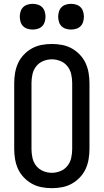

<svg xmlns="http://www.w3.org/2000/svg" viewBox="-20 -972 540 1000"><path d="M250 8Q223 8 196.5 3Q170 -2 146.5 -15Q123 -28 104 -48Q85 -68 74 -92Q63 -116 58.5 -143Q54 -170 54 -196V-539Q54 -565 58.5 -592Q63 -619 74 -643Q85 -667 104 -687Q123 -707 146.5 -720Q170 -733 196.5 -738Q223 -743 250 -743Q277 -743 303.5 -738Q330 -733 353.5 -720Q377 -707 396 -687Q415 -667 426 -643Q437 -619 441.5 -592Q446 -565 446 -539V-196Q446 -170 441.5 -143Q437 -116 426 -92Q415 -68 396 -48Q377 -28 353.5 -15Q330 -2 303.5 3Q277 8 250 8ZM250 -72Q273 -72 295 -81Q317 -90 331.5 -108.5Q346 -127 351 -150Q356 -173 356 -196V-539Q356 -562 351 -585Q346 -608 331.5 -626.5Q317 -645 295 -654Q273 -663 250 -663Q227 -663 205 -654Q183 -645 168.5 -626.5Q154 -608 149 -585Q144 -562 144 -539V-196Q144 -173 149 -150Q154 -127 168.5 -108.5Q183 -90 205 -81Q227 -72 250 -72ZM350 -818Q337 -818 323.5 -822Q310 -826 300.5 -835.5Q291 -845 287 -858.5Q283 -872 283 -885Q283 -898 287 -911.5Q291 -925 300.5 -934.5Q310 -944 323.5 -948Q337 -952 350 -952Q363 -952 376.5 -948Q390 -944 399.5 -934.5Q409 -925 413 -911.5Q417 -898 417 -885Q417 -872 413 -858.5Q409 -845 399.5 -835.5Q390 -826 376.5 -822Q363 -818 350 -818ZM150 -818Q137 -818 123.5 -822Q110 -826 100.5 -835.5Q91 -845 87 -858.5Q83 -872 83 -885Q83 -898 87 -911.5Q91 -925 100.5 -934.5Q110 -944 123.5 -948Q137 -952 150 -952Q163 -952 176.5 -948Q190 -944 199.5 -934.5Q209 -925 213 -911.5Q217 -898 217 -885Q217 -872 213 -858.5Q209 -845 199.5 -835.5Q190 -826 176.5 -822Q163 -818 150 -818Z"/></svg>

Font: Iosevka Medium
Style: Regular
Weight: 500
Monospace: yes
Designer: Belleve Invis
Foundry: Belleve Invis
Version: Version 32.5.0; ttfautohint (v1.8.4)